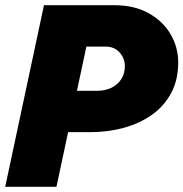

<svg xmlns="http://www.w3.org/2000/svg" viewBox="-28 -718 705 738"><path d="M178 -210 212 -369H345Q377 -369 401 -381Q425 -393 438.5 -414.5Q452 -436 452 -464Q452 -493 432 -516Q412 -539 377 -539H248L282 -698H411Q489 -698 544 -667Q599 -636 628 -586Q657 -536 657 -478Q657 -411 630 -360.5Q603 -310 555.5 -276.5Q508 -243 447 -226.5Q386 -210 317 -210ZM-8 0 141 -698H338L189 0Z"/></svg>

Font: Azeret Mono Thin ExtraBold
Style: Italic
Weight: 800
Italic angle: -12°
Version: Version 1.002